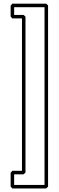

<svg xmlns="http://www.w3.org/2000/svg" viewBox="-20 -975 326 1067"><path d="M236.3 72.3H47.9Q45.4 69.3 43.5 66.4Q41.5 63.5 39.1 61V-14.6Q41.5 -17.1 43.5 -20Q45.4 -22.9 47.9 -25.9H102.1V-872.6H47.9Q45.4 -875.5 43.5 -878.4Q41.5 -881.3 39.1 -883.8V-943.4Q41.5 -945.8 43.5 -948.7Q45.4 -951.7 47.9 -954.6H236.3Q239.3 -952.1 241.9 -949.7Q244.6 -947.3 247.1 -944.8V62.5ZM58.6 52.7H227.5V-935.1H58.6V-892.1H110.8Q113.8 -889.6 116.5 -887.2Q119.1 -884.8 121.6 -882.3V-16.1Q119.1 -13.7 116.5 -11.2Q113.8 -8.8 110.8 -6.3H58.6Z"/></svg>

Font: Preussische VI 9 Linie
Style: Regular
Weight: 400
Designer: Peter Wiegel
Foundry: Peter Wiegel
Version: Version 1.000 2009 initial release